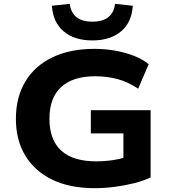

<svg xmlns="http://www.w3.org/2000/svg" viewBox="-20 -971 887 1002"><path d="M473 11Q345 11 253.5 -33Q162 -77 112.5 -158Q63 -239 63 -351Q63 -464 112.5 -546Q162 -628 254 -672Q346 -716 472 -716Q529 -716 582 -706.5Q635 -697 679.5 -679.5Q724 -662 756 -636L701 -508Q649 -543 594.5 -558Q540 -573 476 -573Q361 -573 299.5 -517Q238 -461 238 -351Q238 -241 299.5 -185Q361 -129 481 -129Q527 -129 569.5 -135.5Q612 -142 654 -156L624 -104V-275H454V-396H766V-45Q728 -27 680 -15Q632 -3 579.5 4Q527 11 473 11ZM462 -760Q368 -760 312 -807.5Q256 -855 251 -941L344 -951Q349 -907 378 -882.5Q407 -858 462 -858Q517 -858 546.5 -882.5Q576 -907 580 -951L673 -941Q668 -855 612 -807.5Q556 -760 462 -760Z"/></svg>

Font: Nunito Sans 10pt SemiExpanded ExtraBold
Style: Regular
Weight: 800
Width: 6
Designer: Vernon Adams
Foundry: Vernon Adams
Version: Version 3.101;gftools[0.9.27]